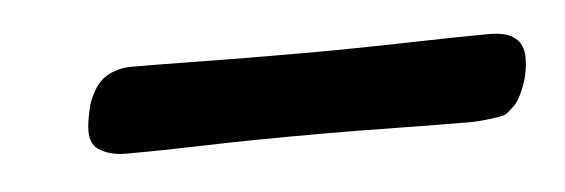

<svg xmlns="http://www.w3.org/2000/svg" viewBox="-24 -330 400 136"><g transform="rotate(-5 176.5 -262.0)"><path d="M40 -268Q45 -282 53 -287Q61 -292 72 -292Q88 -292 121 -291.5Q154 -291 191 -291Q229 -291 268 -292Q307 -293 326 -293Q350 -293 350 -274Q350 -265 347 -256Q343 -245 339 -241Q335 -237 332 -235Q329 -234 321 -233Q313 -232 308 -232Q285 -232 255 -232.5Q225 -233 204 -233Q153 -233 120 -232Q87 -231 62 -231Q52 -231 44.5 -235Q37 -239 37 -249Q37 -256 40 -268Z"/></g></svg>

Font: Lisu Bosa ExtraLight
Style: Italic
Weight: 200
Italic angle: -19°
Designer: David Morse, Annie Olsen, Victor Gaultney, Frank Grießhammer (Latin)
Foundry: SIL International
Version: Version 2.000